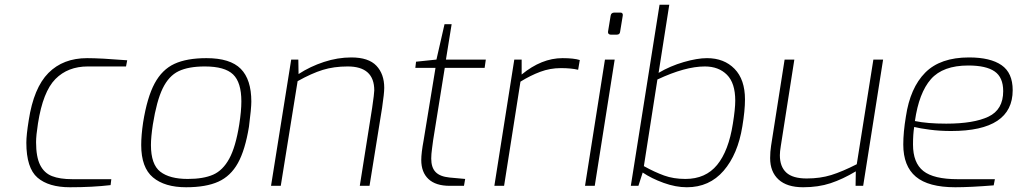

<svg xmlns="http://www.w3.org/2000/svg" viewBox="-20 -783 4287 809"><path d="M91 -182Q91 -214 101 -276Q122 -413 184 -475.5Q246 -538 347 -538Q403 -538 516 -529L511 -503H350Q266 -503 213.5 -450Q161 -397 140 -263Q132 -212 132 -184Q132 -122 149 -88Q166 -54 199 -41Q232 -28 285 -28H449L446 -3Q370 6 275 6Q185 6 138 -34.5Q91 -75 91 -182Z M575 -172Q575 -213 583 -267Q600 -373 631.5 -431.5Q663 -490 715 -514Q767 -538 850 -538Q950 -538 994.5 -493Q1039 -448 1039 -355Q1039 -327 1029 -249Q1013 -151 982.5 -96Q952 -41 900 -17.5Q848 6 764 6Q674 6 624.5 -35.5Q575 -77 575 -172ZM988 -258Q997 -315 997 -356Q997 -436 962 -469.5Q927 -503 843 -503Q774 -503 732.5 -483Q691 -463 665.5 -410.5Q640 -358 624 -258Q616 -205 616 -172Q616 -90 655.5 -59.5Q695 -29 771 -29Q837 -29 878 -47Q919 -65 946 -114.5Q973 -164 988 -258Z M1207 -532H1237L1238 -471Q1287 -503 1345 -522Q1403 -541 1460 -541Q1533 -541 1566 -506Q1599 -471 1599 -413Q1599 -390 1590 -329L1537 0H1496L1548 -328Q1557 -390 1557 -402Q1557 -503 1445 -503Q1387 -503 1340 -488.5Q1293 -474 1234 -441L1163 0H1122Z M1755 -109Q1755 -138 1765 -192L1815 -497H1730L1733 -523L1819 -532L1853 -681H1883L1859 -532H2027L2022 -497H1854L1805 -192Q1804 -183 1800.5 -158Q1797 -133 1797 -115Q1797 -77 1815.5 -58Q1834 -39 1874 -35L1940 -29L1935 0H1875Q1816 0 1785.5 -28.5Q1755 -57 1755 -109Z M2147 -532H2178V-469Q2262 -538 2350 -538Q2398 -538 2423 -530L2416 -489Q2387 -496 2343 -496Q2298 -496 2256.5 -480.5Q2215 -465 2173 -439L2104 0H2063Z M2542 -650 2553 -717Q2555 -730 2569 -730H2594Q2600 -730 2602.5 -726.5Q2605 -723 2604 -717L2593 -650Q2592 -637 2579 -637H2553Q2548 -637 2544.5 -640.5Q2541 -644 2542 -650ZM2529 -532H2570L2486 0H2445Z M2688 -56 2670 0H2638L2759 -763H2800L2755 -476Q2804 -505 2861 -521.5Q2918 -538 2959 -538Q3031 -538 3075 -493Q3119 -448 3119 -364Q3119 -317 3108 -251Q3089 -133 3029 -63.5Q2969 6 2874 6Q2827 6 2776 -12.5Q2725 -31 2688 -56ZM3068 -262Q3078 -324 3078 -359Q3078 -433 3043 -468Q3008 -503 2950 -503Q2867 -503 2750 -448L2693 -83Q2738 -58 2778 -43.5Q2818 -29 2868 -29Q2953 -29 3001.5 -88Q3050 -147 3068 -262Z M3225 -117Q3225 -143 3229 -169L3286 -532H3327L3270 -168Q3266 -144 3266 -129Q3266 -81 3293 -56Q3320 -31 3379 -31Q3436 -31 3482.5 -45.5Q3529 -60 3590 -91L3660 -532H3701L3617 0H3585L3586 -61Q3531 -28 3479.5 -11Q3428 6 3364 6Q3296 6 3260.5 -26.5Q3225 -59 3225 -117Z M3786 -174Q3786 -226 3797 -292Q3815 -413 3878.5 -477Q3942 -541 4063 -541Q4153 -541 4200 -508.5Q4247 -476 4247 -403Q4247 -231 3988 -231Q3940 -231 3898 -236.5Q3856 -242 3832 -248Q3827 -218 3827 -174Q3827 -97 3870.5 -62.5Q3914 -28 4015 -28H4172L4167 -2Q4068 6 4005 6Q3892 6 3839 -38.5Q3786 -83 3786 -174ZM4207 -399Q4207 -457 4171 -482Q4135 -507 4060 -507Q3953 -507 3902.5 -449.5Q3852 -392 3835 -273Q3887 -262 3967 -262Q4083 -262 4145 -291.5Q4207 -321 4207 -399Z"/></svg>

Font: Exo ExtraLight
Style: Italic
Weight: 275
Italic angle: -9°
Designer: Natanael Gama
Foundry: Natanael Gama
Version: Version 1.500; ttfautohint (v1.6)